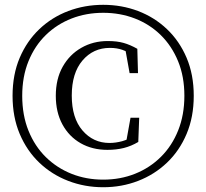

<svg xmlns="http://www.w3.org/2000/svg" viewBox="-20 -765 861 801"><path d="M410.6 16.1Q333.4 16.1 264.8 -10.3Q196.3 -36.6 144.2 -86.2Q92.1 -135.8 62.2 -206.4Q32.4 -276.9 32.4 -365.3Q32.4 -453.7 62.2 -523.9Q92.1 -594 144.2 -643.5Q196.3 -693 264.8 -719Q333.4 -744.9 410.6 -744.9Q487.8 -744.9 556.1 -719Q624.4 -693 676.5 -643.5Q728.7 -594 758.5 -523.9Q788.3 -453.7 788.3 -365.3Q788.3 -276.9 758.5 -206.4Q728.7 -135.8 676.5 -86.2Q624.4 -36.6 556.1 -10.3Q487.8 16.1 410.6 16.1ZM410.6 -15.6Q482.2 -15.6 543.7 -40.2Q605.2 -64.8 651.4 -110.7Q697.6 -156.5 723.4 -221.2Q749.2 -285.9 749.2 -365.3Q749.2 -445.5 723 -509.4Q696.8 -573.4 650.6 -618.7Q604.4 -664 542.9 -687.8Q481.4 -711.6 410.6 -711.6Q339.8 -711.6 278.7 -687.8Q217.6 -664 171.4 -619.1Q125.2 -574.2 98.9 -509.8Q72.7 -445.5 72.7 -365.3Q72.7 -284.3 98.9 -219.5Q125.2 -154.7 171.4 -109.4Q217.6 -64.1 278.7 -39.8Q339.8 -15.6 410.6 -15.6ZM428.2 -139.8Q365 -139.8 316.3 -167.6Q267.7 -195.4 240.2 -246.3Q212.8 -297.2 212.8 -365.3Q212.8 -435.4 241.4 -486.4Q270.1 -537.5 319.4 -565.6Q368.6 -593.8 429.3 -593.8Q467.9 -593.8 495.5 -586Q523.1 -578.2 552.9 -561.4L555.7 -459.8H520.7L501.3 -568.1L538 -530.5Q513.7 -549 490.5 -557.1Q467.4 -565.2 438.6 -565.2Q368.9 -565.2 324.2 -512.7Q279.4 -460.2 279.4 -366.3Q279.4 -272.6 324.2 -220.6Q368.9 -168.6 436.8 -168.6Q462.2 -168.6 489.5 -175.9Q516.9 -183.2 541.3 -201.8L505.5 -167.9L524.5 -273.8H560.7L556.9 -172.8Q527.4 -155.3 496.1 -147.5Q464.9 -139.8 428.2 -139.8Z"/></svg>

Font: Early Summer Mincho VF
Style: Regular
Weight: 250
Designer: GuiWonder
Version: Version 1.002